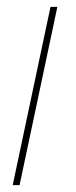

<svg xmlns="http://www.w3.org/2000/svg" viewBox="-20 -539 222 559"><path d="M127 -519H147L37 0H17Z"/></svg>

Font: Raleway-v4020 Thin
Style: Italic
Weight: 250
Italic angle: -12°
Designer: Matt McInerney, Pablo Impallari, Rodrigo Fuenzalida
Foundry: Matt McInerney, Pablo Impallari, Rodrigo Fuenzalida
Version: Version 4.020;PS 004.020;hotconv 1.0.88;makeotf.lib2.5.64775